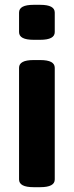

<svg xmlns="http://www.w3.org/2000/svg" viewBox="-20 -774 305 796"><path d="M207 -493V-30Q207 2 147 2H119Q59 2 59 -30V-493Q59 -525 119 -525H147Q207 -525 207 -493ZM207 -722V-641Q207 -609 147 -609H119Q59 -609 59 -641V-722Q59 -754 119 -754H147Q207 -754 207 -722Z"/></svg>

Font: mmAsap
Style: Bold
Weight: 700
Designer: Pablo Cosgaya
Foundry: Omnibus-Type
Version: Version 1.001